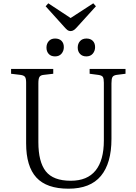

<svg xmlns="http://www.w3.org/2000/svg" viewBox="-20 -1127 825 1161"><path d="M394 14Q262 14 200 -53.5Q138 -121 138 -260V-627Q138 -652 131.5 -661.5Q125 -671 105 -674L47 -681V-710H302V-681L242 -674Q225 -672 218.5 -661.5Q212 -651 212 -623V-268Q212 -148 257 -91Q302 -34 408 -34Q508 -34 558 -96Q608 -158 608 -277V-627Q608 -652 602 -661.5Q596 -671 575 -674L522 -681V-710H739V-681L684 -674Q666 -671 660 -661Q654 -651 654 -623V-287Q654 -140 590 -63Q526 14 394 14ZM407 -939Q396 -939 388 -945Q380 -951 367 -966L256 -1089L272 -1107L407 -1018L544 -1107L560 -1089L443 -960Q435 -951 426 -945Q417 -939 407 -939ZM502 -786Q478 -786 464 -801Q450 -816 450 -839Q450 -863 464 -878.5Q478 -894 503 -894Q527 -894 541 -880Q555 -866 555 -842Q555 -819 541 -802.5Q527 -786 502 -786ZM313 -786Q288 -786 274.5 -801Q261 -816 261 -839Q261 -863 275 -878.5Q289 -894 313 -894Q338 -894 352 -880Q366 -866 366 -842Q366 -819 352 -802.5Q338 -786 313 -786Z"/></svg>

Font: Literata 36pt Light
Style: Regular
Weight: 300
Designer: Latin by Veronika Burian and Jose Scaglione. Greek by Irene Vlachou. Cyrillic by Vera Evstafieva.
Foundry: TypeTogether
Version: Version 3.002